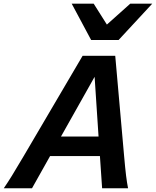

<svg xmlns="http://www.w3.org/2000/svg" viewBox="-29 -1003 831 1023"><path d="M503.4 -171.4H237.8L141.6 0H-8.8Q11.2 -29.3 34.2 -66.2Q57.1 -103 97.2 -171.4L411.1 -705.6H585L632.3 -171.4Q638.2 -104.5 642.8 -66.9Q647.5 -29.3 653.3 0H515.1ZM295.9 -275.4H496.1L475.1 -593.8ZM782.2 -983.4 603 -790H456.5L353 -983.4H470.2L540.5 -872.1L665 -983.4Z"/></svg>

Font: Lesson One
Style: Bold Italic
Weight: 700
Italic angle: -14°
Designer: But Ko, Victor Gaultney, Annie Olsen, Julie Remington, Don Collingsworth, Eric Hays, Becca Hirsbrunner
Version: Version 1.100